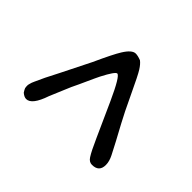

<svg xmlns="http://www.w3.org/2000/svg" viewBox="-103 -665 749 749"><g transform="rotate(-45 271.5 -291.0)"><path d="M108 -73Q70 -73 70 -112Q70 -128 86 -138Q106 -151 154.5 -172.5Q203 -194 297.5 -237Q392 -280 392 -294Q392 -304 336 -333Q331 -336 322.5 -339.5Q314 -343 313 -344L256 -370Q228 -384 198 -396L141 -420Q70 -444 70 -475Q70 -486 81 -499Q86 -502 90 -504.5Q94 -507 97.5 -508Q101 -509 106 -509H114Q116 -509 122 -507Q128 -505 130.5 -504.5Q133 -504 141 -500Q174 -486 235 -454L355 -394Q434 -358 461 -341Q498 -318 498 -298Q498 -286 491 -268Q482 -256 463 -244Q444 -232 372.5 -198.5Q301 -165 264.5 -145Q228 -125 200.5 -110.5Q173 -96 150.5 -84.5Q128 -73 108 -73Z"/></g></svg>

Font: Delius Swash Caps
Style: Regular
Weight: 400
Designer: Natalia Raices
Foundry: Natalia Raices
Version: Version 1.002